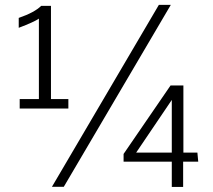

<svg xmlns="http://www.w3.org/2000/svg" viewBox="-20 -755 859 776"><path d="M674.3 -138.2H530.3L674.3 -351.1ZM622.1 -735.4 189.9 0H237.8L670.4 -735.4ZM674.3 -101.6V0.5H720.2V-101.6H781.2L777.8 -138.2H721.2V-409.7H669.4L479.5 -132.8V-101.6ZM59.6 -354.5V-316.4H256.3V-354.5H186V-731.4H146.5Q119.6 -704.6 55.7 -682.6V-642.6Q118.7 -666.5 137.2 -679.7V-354.5Z"/></svg>

Font: My Font
Style: ExtraLight
Weight: 500
Designer: Vernon Adams
Foundry: newtypography
Version: Version 0.001